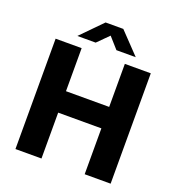

<svg xmlns="http://www.w3.org/2000/svg" viewBox="-160 -1052 1092 1182"><g transform="rotate(20 386.0 -461.0)"><path d="M527.5 -300.5H244.5V0H74V-723H244.5V-441H527.5V-723H697.5V0H527.5ZM450 -784.5 386 -856.5 314 -784.5H194L329 -922H445L576.5 -784.5Z"/></g></svg>

Font: Public Sans Thin ExtraBold
Style: Regular
Weight: 800
Version: Version 1.007